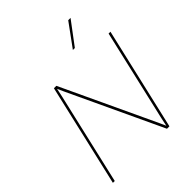

<svg xmlns="http://www.w3.org/2000/svg" viewBox="-244 -1029 1167 1167"><g transform="rotate(-45 340.0 -445.5)"><path d="M546 -891H566L455 -743H438ZM39 0 192 -660H213L496 -56L514 -16L526 -73L662 -660H678L525 0H504L221 -604L203 -644L191 -587L55 0Z"/></g></svg>

Font: Elaine Sans Thin
Style: Italic
Weight: 250
Italic angle: -13°
Designer: Wei Huang
Foundry: Wei Huang
Version: Version 2.001;December 24, 2019;FontCreator 12.0.0.2547 64-b